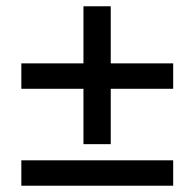

<svg xmlns="http://www.w3.org/2000/svg" viewBox="-20 -632 620 612"><path d="M333 -612H246V-430H48V-349H246V-172.5H333V-349H532V-430H333ZM48 -121V-40H532V-121Z"/></svg>

Font: Lato Semibold
Style: Regular
Weight: 600
Designer: Lukasz Dziedzic
Foundry: tyPoland Lukasz Dziedzic
Version: Version 2.006; 2014-01-15